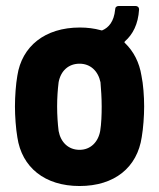

<svg xmlns="http://www.w3.org/2000/svg" viewBox="-20 -614 530 642"><path d="M453 -361C446 -405 427 -442 398 -470C395 -472 396 -474 398 -476C424 -499 442 -533 445 -582C445 -590 440 -594 433 -594H377C370 -594 365 -590 365 -582C361 -541 343 -522 323 -513C321 -512 319 -512 317 -513C295 -519 272 -522 247 -522C130 -522 53 -459 38 -361C33 -333 30 -291 30 -258C30 -226 33 -184 38 -155C53 -54 130 8 246 8C363 8 439 -54 454 -156C459 -185 462 -226 462 -258C462 -291 459 -333 453 -361ZM315 -176C308 -138 282 -113 246 -113C209 -113 183 -138 176 -176C173 -200 171 -229 171 -258C171 -287 173 -315 176 -339C183 -377 209 -401 246 -401C282 -401 308 -377 316 -339C318 -315 320 -287 320 -258C320 -230 319 -201 315 -176Z"/></svg>

Font: Barlow Semi Condensed
Style: Bold
Weight: 700
Width: 4
Designer: Jeremy Tribby
Foundry: Tribby Type
Version: Version 1.422;hotconv 1.0.109;makeotfexe 2.5.65596